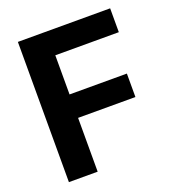

<svg xmlns="http://www.w3.org/2000/svg" viewBox="-132 -832 852 936"><g transform="rotate(-20 293.5 -364.0)"><path d="M65.7 0V-727.5H544.4V-603.8H214.9V-400.7H512.3V-279.1H214.9V0Z"/></g></svg>

Font: Adwaita Sans
Style: Regular
Weight: 400
Designer: Rasmus Andersson
Foundry: rsms
Version: Version 4.001;git-9221beed3